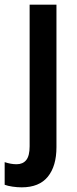

<svg xmlns="http://www.w3.org/2000/svg" viewBox="-59 -656 330 823"><path d="M34 147Q15 147 -5.5 144Q-26 141 -39 136V39Q-12 48 12 48Q39 48 53.5 30Q68 12 68 -29V-636H183V-25Q183 56 146 101.5Q109 147 34 147Z"/></svg>

Font: Noto Sans Kannada UI Condensed SemiBold
Style: Regular
Weight: 600
Width: 3
Designer: Jelle Bosma - Monotype Design Team
Foundry: Monotype Imaging Inc.
Version: Version 2.005; ttfautohint (v1.8.4.7-5d5b)